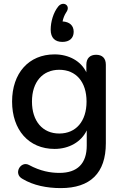

<svg xmlns="http://www.w3.org/2000/svg" viewBox="-20 -776 634 985"><path d="M300 -561C336 -561 358 -580 358 -613C358 -645 337 -664 301 -666C304 -681 310 -698 320 -713C345 -748 304 -773 279 -743C253 -711 240 -663 240 -624C240 -582 262 -561 300 -561ZM292 189C443 189 523 112 523 -41V-444C523 -477 505 -495 473 -495C442 -495 423 -477 423 -444V-405C396 -462 334 -497 260 -497C127 -497 42 -400 42 -255C42 -110 127 -12 260 -12C334 -12 397 -48 425 -107V-29C425 63 377 111 285 111C239 111 187 102 128 70C86 48 46 116 96 142C151 175 220 189 292 189ZM284 -91C199 -91 144 -154 144 -255C144 -356 199 -418 284 -418C370 -418 424 -356 424 -255C424 -154 370 -91 284 -91Z"/></svg>

Font: Nunito SemiBold
Style: Regular
Weight: 600
Designer: Vernon Adams
Foundry: Vernon Adams
Version: Version 3.602